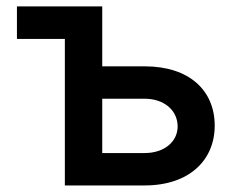

<svg xmlns="http://www.w3.org/2000/svg" viewBox="-20 -565 720 585"><path d="M291.5 -545.5H31.6V-446.4H177.6V0H420.8C556.8 0 634.2 -77.1 634.2 -182.2C634.2 -289.4 556.8 -362.9 420.8 -362.9H291.5ZM291.5 -98.7V-264.2H420.8C479.4 -264.2 521 -229.4 521.3 -179.7C521 -132.1 479.4 -98.7 420.8 -98.7Z"/></svg>

Font: Magic Ui Pro Semi Bold
Style: Regular
Weight: 600
Designer: Stefan Endress, Andreas Faust
Version: Version 1.000;FEAKit 1.0